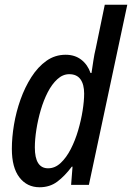

<svg xmlns="http://www.w3.org/2000/svg" viewBox="-20 -780 557 810"><path d="M147 10Q94 10 62 -31.5Q30 -73 30 -152Q30 -200 39 -254Q48 -308 66.5 -360Q85 -412 112.5 -455Q140 -498 176 -523.5Q212 -549 257 -549Q296 -549 323 -528Q350 -507 362 -472H366Q370 -498 374 -525Q378 -552 384 -576L422 -760H517L355 0H280L286 -77H283Q253 -37 221.5 -13.5Q190 10 147 10ZM183 -70Q212 -70 236 -92.5Q260 -115 278.5 -151Q297 -187 309.5 -229.5Q322 -272 328.5 -313Q335 -354 335 -385Q335 -424 319.5 -445.5Q304 -467 272 -467Q245 -467 222 -446Q199 -425 181.5 -391Q164 -357 152 -316Q140 -275 133.5 -233.5Q127 -192 127 -158Q127 -70 183 -70Z"/></svg>

Font: Noto Sans Condensed Medium
Style: Italic
Weight: 500
Width: 3
Italic angle: -12°
Designer: Monotype Design Team
Foundry: Monotype Imaging Inc.
Version: Version 2.013; ttfautohint (v1.8.4.7-5d5b)